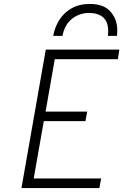

<svg xmlns="http://www.w3.org/2000/svg" viewBox="-20 -951 624 971"><path d="M88.5 0 211.5 -700H583.5L576 -651.5H257L210.5 -386.5H421L412 -338.5H201.5L150.5 -48.5H491.5L482.5 0ZM249 -769.5Q257 -814 280.2 -850.5Q303.5 -887 342 -909Q380.5 -931 435 -931Q505.5 -931 539.2 -891.8Q573 -852.5 573 -800Q573 -792 572.8 -784.8Q572.5 -777.5 571.5 -769.5H525.5Q526.5 -776 526.8 -782.2Q527 -788.5 527 -794.5Q527 -841.5 501.2 -863.5Q475.5 -885.5 431 -885.5Q381.5 -885.5 344 -855.8Q306.5 -826 296 -769.5Z"/></svg>

Font: Overpass ExtraLight
Style: Italic
Weight: 250
Italic angle: -10°
Designer: Delve Withrington, Dave Bailey, Thomas Jockin
Foundry: Delve Fonts LLC
Version: Version 4.000